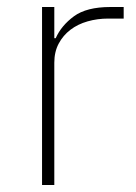

<svg xmlns="http://www.w3.org/2000/svg" viewBox="-20 -528 387 548"><path d="M100 0V-508H135V-419H139Q155 -455 191 -481.5Q227 -508 295 -508H333V-475H289Q258 -475 230 -467Q202 -459 181 -443Q160 -427 147.5 -403.5Q135 -380 135 -349V0Z"/></svg>

Font: IBM Plex Sans Thai ExtLt
Style: Regular
Weight: 200
Designer: Mike Abbink, Paul van der Laan, Pieter van Rosmalen, Ben Mitchell, Mark Frömberg
Foundry: Bold Monday
Version: Version 1.2